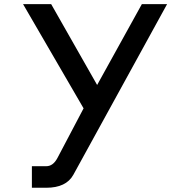

<svg xmlns="http://www.w3.org/2000/svg" viewBox="-20 -675 905 914"><path d="M377.9 -159.2 252.9 78.1Q232.4 116.2 200.2 116.2H131.8V218.8H200.2Q294.9 218.8 329.1 157.2L775.4 -655.3H655.3L442.4 -270.5L223.6 -655.3H89.8Z"/></svg>

Font: OCR-B
Style: Regular
Weight: 400
Version: 1.1